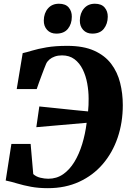

<svg xmlns="http://www.w3.org/2000/svg" viewBox="-20 -998 690 1028"><path d="M236.5 9.5Q186.5 9.5 146 2Q105.5 -5.5 72.5 -15.5Q39.5 -25.5 10.5 -31.5L41 -227.5H144L158 -66Q173 -52 195.8 -46.5Q218.5 -41 238.5 -41Q283 -41 317.8 -65Q352.5 -89 378 -130.8Q403.5 -172.5 420 -226.5Q436.5 -280.5 444 -340.5L174.5 -317L190.5 -428Q210 -426 239.8 -423Q269.5 -420 305.5 -416.2Q341.5 -412.5 379.2 -408.5Q417 -404.5 451.5 -401.5Q453 -418.5 454 -435.8Q455 -453 454.5 -470Q454.5 -510.5 447 -551.5Q439.5 -592.5 422.8 -626.5Q406 -660.5 378.8 -681Q351.5 -701.5 312 -701.5Q290.5 -701.5 273.5 -695.5Q256.5 -689.5 244.8 -679.5Q233 -669.5 227 -656.5Q222 -645 215.5 -627.8Q209 -610.5 201.8 -591.5Q194.5 -572.5 188 -554Q181.5 -535.5 176.5 -521H69.5L101.5 -713.5Q120.5 -717.5 151.8 -727Q183 -736.5 229.2 -744.5Q275.5 -752.5 340 -752.5Q427 -752.5 484.5 -726.5Q542 -700.5 575.5 -656Q609 -611.5 623.2 -554.5Q637.5 -497.5 637.5 -435.5Q637.5 -342 610 -261.2Q582.5 -180.5 530.5 -119.8Q478.5 -59 404.2 -24.8Q330 9.5 236.5 9.5ZM281.5 -818Q250.5 -818 232.2 -838Q214 -858 214.5 -888.5Q215 -927.5 236.8 -952.8Q258.5 -978 295.5 -978Q331 -978 348 -957.8Q365 -937.5 364.5 -908Q364.5 -870 343.8 -844Q323 -818 281.5 -818ZM474 -818Q443.5 -818 425.2 -838Q407 -858 407.5 -888.5Q408 -927.5 429.8 -952.8Q451.5 -978 488 -978Q523 -978 540.2 -957.8Q557.5 -937.5 557 -908Q556.5 -870 536 -844Q515.5 -818 474 -818Z"/></svg>

Font: Merriweather 72pt Black
Style: Italic
Weight: 900
Italic angle: -7.8°
Version: Version 2.101